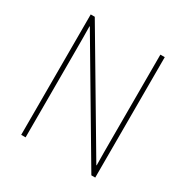

<svg xmlns="http://www.w3.org/2000/svg" viewBox="-164 -850 955 986"><g transform="rotate(30 313.5 -357.0)"><path d="M533 0V-714H507V-200C507 -160 507 -107 508 -58H506L118 -714H94V0H120V-519C120 -573 120 -612 119 -658H121L510 0Z"/></g></svg>

Font: Noto Sans Thai Looped SemiCondensed Thin
Style: Regular
Weight: 100
Width: 4
Designer: Sasikarn Vongin, Ben Mitchell
Foundry: The Fontpad Ltd
Version: Version 1.001